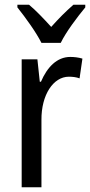

<svg xmlns="http://www.w3.org/2000/svg" viewBox="-20 -786 378 806"><path d="M154 -606H235C257 -652 305 -715 338 -755V-766H288C253 -735 229 -711 195 -673C164 -707 130 -743 102 -766H53V-755C88 -711 132 -650 154 -606ZM275 -547C219 -547 178 -504 152 -443H147L137 -537H71V0H154V-282C153 -388 204 -464 269 -464C285 -464 301 -462 314 -457L326 -540C309 -545 291 -547 275 -547Z"/></svg>

Font: Noto Sans Khmer Condensed
Style: Regular
Weight: 400
Width: 3
Designer: Danh Hong and the Monotype Design Team
Foundry: Monotype Imaging Inc.
Version: Version 2.004